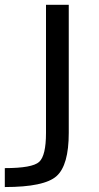

<svg xmlns="http://www.w3.org/2000/svg" viewBox="-45 -544 405 783"><path d="M235.4 -524.4V-2Q235.4 129.9 185.5 174.3Q135.7 218.8 -25.4 218.8V141.6Q86.9 141.6 114.7 116.2Q142.6 90.8 142.6 -2V-524.4Z"/></svg>

Font: Gen Shin Gothic Regular
Style: Regular
Weight: 400
Designer: [Source Han Sans]
Ryoko NISHIZUKA  (kana & ideographs); Paul D. Hunt (Latin, Greek & Cyrillic); Wenlong ZHANG  (bopomofo
Version: Version 1.002.20150607